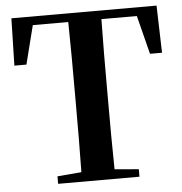

<svg xmlns="http://www.w3.org/2000/svg" viewBox="-53 -792 800 842"><g transform="rotate(-5 347.5 -370.5)"><path d="M23 -533H76L119 -703H275C277 -600 277 -497 277 -394V-346C277 -244 277 -142 275 -42L169 -33V0H527V-33L421 -42C419 -143 419 -245 419 -347V-394C419 -498 419 -601 421 -703H577L620 -533H673L667 -741H28Z"/></g></svg>

Font: Source Han Serif CN
Style: Bold
Weight: 700
Designer: Ryoko NISHIZUKA 西塚涼子 (kana & ideographs); Frank Grießhammer (Latin, Greek & Cyrillic); Wenlong ZHANG 张文龙 (bopomofo); San
Foundry: Adobe
Version: Version 2.003;hotconv 1.1.1;makeotfexe 2.6.0